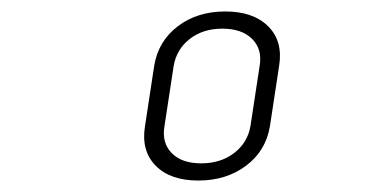

<svg xmlns="http://www.w3.org/2000/svg" viewBox="-20 -760 640 335"><path d="M326 -445Q277 -445 251.5 -471Q226 -497 233 -540L249 -645Q256 -688 290 -714Q324 -740 373 -740Q422 -740 448 -714Q474 -688 467 -645L451 -540Q444 -497 409.5 -471Q375 -445 326 -445ZM331 -475Q365 -475 388.5 -493Q412 -511 417 -540L433 -645Q438 -674 420 -692Q402 -710 368 -710Q334 -710 311 -692Q288 -674 283 -645L267 -540Q262 -511 279.5 -493Q297 -475 331 -475Z"/></svg>

Font: JetBrains Mono NL Thin
Style: Italic
Weight: 100
Italic angle: -9°
Monospace: yes
Designer: Philipp Nurullin, Konstantin Bulenkov
Foundry: JetBrains
Version: Version 2.305; ttfautohint (v1.8.4.7-5d5b)